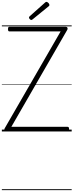

<svg xmlns="http://www.w3.org/2000/svg" viewBox="-20 -1414 791 2065"><path d="M47 0Q39 0 33.5 -5Q28 -10 27 -18Q26 -26 30 -33L632 -1076H82Q74 -1076 70 -1081.5Q66 -1087 66 -1101Q66 -1115 70 -1120.5Q74 -1126 82 -1126H686Q700 -1126 705 -1115.5Q710 -1105 704 -1094L102 -50H706Q714 -50 718.5 -45Q723 -40 723 -26Q723 -12 718.5 -6Q714 0 706 0ZM317 -1199Q309 -1199 300.5 -1208Q292 -1217 292 -1224Q292 -1226 292.5 -1229.5Q293 -1233 297 -1237L463 -1385Q468 -1389 471 -1391.5Q474 -1394 479 -1394Q485 -1394 493 -1388.5Q501 -1383 506 -1375.5Q511 -1368 511 -1361Q511 -1356 510 -1353Q509 -1350 503 -1346L331 -1206Q326 -1203 323 -1201Q320 -1199 317 -1199ZM0 621H751V631H0ZM0 -20H751V0H0ZM0 -505H751V-500H0ZM0 -1141H751V-1131H0Z"/></svg>

Font: Playwrite BR Guides
Style: Regular
Weight: 400
Designer: Veronika Burian, José Scaglione
Foundry: TypeTogether
Version: Version 1.003